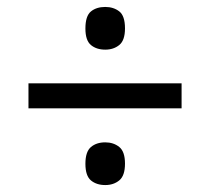

<svg xmlns="http://www.w3.org/2000/svg" viewBox="-20 -634 605 553"><path d="M62 -322V-394H503V-322ZM283.2 -101Q258 -101 242 -114.3Q226 -127.6 226 -162.3Q226 -197 241.9 -210.5Q257.8 -224 283 -224Q307 -224 323.5 -210.7Q340 -197.4 340 -162.7Q340 -128 323.6 -114.5Q307.2 -101 283.2 -101ZM283.2 -491Q258 -491 242 -504.2Q226 -517.4 226 -551.8Q226 -588 241.9 -601Q257.8 -614 283 -614Q307 -614 323.5 -601.2Q340 -588.4 340 -552.2Q340 -517.8 323.6 -504.4Q307.2 -491 283.2 -491Z"/></svg>

Font: Noto Serif Hentaigana EL
Style: Regular
Weight: 400
Designer: Kazuhiro Yamada
Foundry: nipponia
Version: Version 1.000